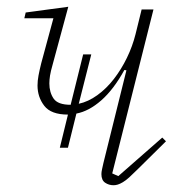

<svg xmlns="http://www.w3.org/2000/svg" viewBox="-20 -536 535 568"><path d="M181 -197Q131 -197 111 -223Q91 -249 91 -283Q91 -297 94 -313Q97 -329 102 -349L138 -482H52L56 -499L182 -516L136 -346Q130 -325 128 -312.5Q126 -300 126 -289Q126 -263 138.5 -244.5Q151 -226 189 -226L226 -375H250L213 -229Q241 -235 268 -254.5Q295 -274 317 -302.5Q339 -331 355.5 -365Q372 -399 381 -435L399 -508H434L312 -23L330 -15L460 -129L471 -118L387 -35Q373 -21 362.5 -11.5Q352 -2 343.5 3Q335 8 328.5 10Q322 12 316 12Q302 12 291 4.5Q280 -3 280 -21Q280 -27 282 -36Q284 -45 286 -54L354 -328L348 -329Q316 -271 279.5 -239Q243 -207 206 -200L181 -99H157Z"/></svg>

Font: IBM Plex Serif ExtLt
Style: Italic
Weight: 200
Italic angle: -14°
Designer: Mike Abbink, Paul van der Laan, Pieter van Rosmalen
Foundry: Bold Monday
Version: Version 3.001